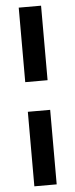

<svg xmlns="http://www.w3.org/2000/svg" viewBox="-60 -711 369 942"><g transform="rotate(-5 125.0 -240.0)"><path d="M70 -313V-680H180V-313ZM70 200V-167H180V200Z"/></g></svg>

Font: Cuprum SemiBold
Style: Regular
Weight: 600
Designer: Jovanny Lemonad
Foundry: Jovanny Lemonad
Version: Version 3.000